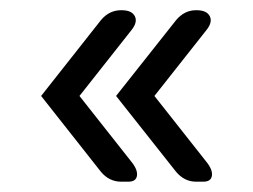

<svg xmlns="http://www.w3.org/2000/svg" viewBox="-20 -413 493 374"><path d="M134.8 -226.1 235.8 -98.1Q248.5 -82.5 246.8 -70.8Q245.1 -59.1 230 -59.1H215.8Q192.9 -59.1 176.8 -78.1L60.1 -226.1L176.8 -374Q192.9 -393.1 215.8 -393.1H216.8Q236.8 -393.1 242.7 -381.3Q248.5 -369.6 235.8 -354ZM280.8 -226.1 381.8 -98.1Q394.5 -82.5 392.8 -70.8Q391.1 -59.1 376 -59.1H361.8Q339.4 -59.1 323.2 -78.1L206.1 -226.1L323.2 -374Q339.4 -393.1 361.8 -393.1H362.8Q382.8 -393.1 388.7 -381.3Q394.5 -369.6 381.8 -354Z"/></svg>

Font: Arcon Rounded-
Style: Regular
Weight: 400
Designer: M. Zarth
Foundry: martin zarth - visuelle & digitale kommunikation
Version: Version 1.110;PS 001.110;hotconv 1.0.70;makeotf.lib2.5.58329